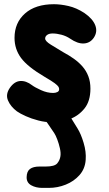

<svg xmlns="http://www.w3.org/2000/svg" viewBox="-20 -571 518 912"><path d="M230 10Q195 10 161.8 1.2Q128.5 -7.5 102 -19.5Q75.5 -31.5 60.5 -42Q30.5 -64.5 18 -93.8Q5.5 -123 27 -154Q48.5 -184.5 76.2 -186.2Q104 -188 132.5 -166Q145 -156.5 174.5 -143Q204 -129.5 232.5 -129.5Q244 -129.5 252.5 -133.8Q261 -138 261 -147.5Q261 -153 257.5 -159Q254 -165 239.8 -175.8Q225.5 -186.5 192 -206Q110.5 -254 79.8 -296Q49 -338 49 -391Q49 -463 98.8 -507Q148.5 -551 236.5 -551Q267.5 -551 305 -542.5Q342.5 -534 380.5 -509.5Q420.5 -482 432.5 -450.8Q444.5 -419.5 425 -391Q407.5 -366 378 -364.5Q348.5 -363 313 -387.5Q294.5 -400 272 -406Q249.5 -412 230 -412Q213 -412 203.8 -405Q194.5 -398 194.5 -388Q194.5 -375.5 221.5 -358.8Q248.5 -342 280.5 -323Q307.5 -308.5 330.8 -292Q354 -275.5 371.8 -255.2Q389.5 -235 399.5 -209Q409.5 -183 409.5 -150Q409.5 -91 381.5 -56Q353.5 -21 312 -5.5Q270.5 10 230 10ZM180.5 321.5Q150.5 321.5 128.2 309Q106 296.5 106.5 270.5Q107 243 122.5 231.5Q138 220 168 220H198Q239.5 220 252 204.8Q264.5 189.5 267 171Q269.5 155.5 264.5 133.2Q259.5 111 251.8 90.8Q244 70.5 237.5 61Q220 34.5 205.5 14Q191 -6.5 165.5 -29.5Q149.5 -44 155.2 -57Q161 -70 177.8 -78Q194.5 -86 210.5 -86Q232.5 -86 248.2 -79.2Q264 -72.5 278 -59.5Q302 -36.5 315 -14.8Q328 7 348.5 39.5Q364.5 65 377.2 107.5Q390 150 387 188.5Q384 231 357.5 260.8Q331 290.5 292.2 306Q253.5 321.5 212 321.5Z"/></svg>

Font: Edu SA Hand Cursive
Style: Regular
Weight: 400
Designer: Tina and Corey Anderson, Eben Sorkin, Mirko Velimirovic
Foundry: Google for Education
Version: Version 2.000